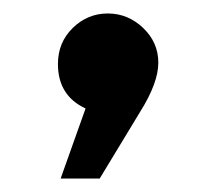

<svg xmlns="http://www.w3.org/2000/svg" viewBox="-20 -160 321 285"><path d="M66 -65Q66 -97 88 -118.5Q110 -140 140 -140Q170 -140 192.5 -118.5Q215 -97 215 -67Q215 -37 188 6L128 105H70L107 1Q66 -18 66 -65Z"/></svg>

Font: Montserrat Alternates
Style: Regular
Weight: 400
Designer: Julieta Ulanovsky
Foundry: Julieta Ulanovsky
Version: Version 2.001